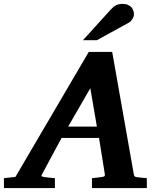

<svg xmlns="http://www.w3.org/2000/svg" viewBox="-73 -949 808 969"><path d="M382.8 -503.9 271 -310.1H416ZM391.1 0V-49.8Q398.9 -50.8 407 -51.5Q415 -52.2 421.9 -53.2Q429.7 -54.2 437 -55.2Q446.8 -56.2 452.1 -58.6Q457.5 -61 456.1 -69.8L426.8 -252.9H237.8L139.2 -69.8Q134.3 -62.5 138.2 -59.3Q142.1 -56.2 151.9 -55.2Q159.7 -54.2 168.5 -53.2Q175.8 -52.2 185.1 -51.5Q194.3 -50.8 204.1 -49.8V0H-53.2V-49.8L4.9 -56.2L375 -687H493.2L602.1 -70.8Q603.5 -61 607.2 -58.3Q610.8 -55.7 622.1 -54.2Q628.9 -53.7 636.7 -52.7Q643.6 -51.8 651.6 -51.3Q659.7 -50.8 668 -49.8V0ZM603 -876.5Q603 -871.6 601.1 -865.5Q599.1 -859.4 595.5 -853.5Q591.8 -847.7 587.2 -842.5Q582.5 -837.4 576.7 -834.5L416 -746.1H345.7L482.9 -897.5Q491.2 -906.7 498.3 -912.8Q505.4 -918.9 512.7 -922.6Q520 -926.3 527.8 -927.7Q535.6 -929.2 545.9 -929.2Q562 -929.2 573 -924.3Q584 -919.4 590.6 -911.9Q597.2 -904.3 600.1 -894.8Q603 -885.3 603 -876.5Z"/></svg>

Font: Charis SIL
Style: Bold Italic
Weight: 700
Italic angle: -11°
Foundry: SIL International
Version: Version 4.112